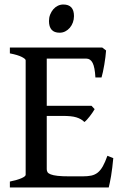

<svg xmlns="http://www.w3.org/2000/svg" viewBox="-20 -824 546 844"><path d="M478 -128.9Q476.1 -107.9 473.6 -87.9Q471.2 -67.9 468.3 -50.5Q465.3 -33.2 462.6 -20.3Q460 -7.3 458 0H23.4V-25.9Q56.6 -32.7 74.7 -40.8Q92.8 -48.8 92.8 -55.7V-559.1Q92.8 -564.9 75.7 -573.7Q58.6 -582.5 23.4 -589.4V-615.2H429.2L446.3 -602.1Q445.3 -589.4 443.4 -573Q441.4 -556.6 438.5 -539.8Q435.5 -522.9 432.4 -507.8Q429.2 -492.7 426.3 -483.4H399.4Q397 -528.3 387.2 -547.4Q377.4 -566.4 359.4 -566.4H185.5V-358.9H382.3L396 -344.2Q392.1 -337.4 386.5 -329.1Q380.9 -320.8 374.8 -313Q368.7 -305.2 362.5 -298.3Q356.4 -291.5 351.1 -287.6Q343.8 -294.9 335.2 -299.8Q326.7 -304.7 315.7 -308.1Q304.7 -311.5 289.8 -313Q274.9 -314.5 254.4 -314.5H185.5V-80.1Q185.5 -72.8 189 -67.1Q192.4 -61.5 203.1 -57.4Q213.9 -53.2 233.4 -51Q252.9 -48.8 285.2 -48.8H343.3Q365.7 -48.8 381.6 -52.2Q397.5 -55.7 409.7 -65.4Q421.9 -75.2 431.9 -92.8Q441.9 -110.4 452.1 -139.2ZM305.2 -753.4Q305.2 -738.3 300.3 -725.1Q295.4 -711.9 286.9 -701.9Q278.3 -691.9 266.8 -686Q255.4 -680.2 242.2 -680.2Q218.3 -680.2 206.8 -693.4Q195.3 -706.5 195.3 -731.4Q195.3 -746.6 200.4 -759.8Q205.6 -772.9 214.1 -783Q222.7 -793 234.1 -798.6Q245.6 -804.2 258.3 -804.2Q305.2 -804.2 305.2 -753.4Z"/></svg>

Font: Gentium Book Basic
Style: Regular
Weight: 400
Designer: J. Victor Gaultney and Annie Olsen
Foundry: SIL International
Version: Version 1.102; 2013; Maintenance release